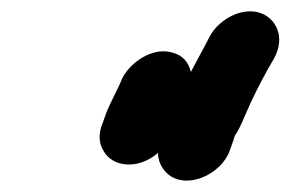

<svg xmlns="http://www.w3.org/2000/svg" viewBox="-20 -695 513 339"><path d="M259 -425C259 -412 264 -401 272 -392C303 -357 372 -384 387 -433L392 -447C393 -451 394 -454 395 -456C400 -463 406 -475 413 -492C425 -520 439 -548 453 -573L464 -592C485 -631 466 -663 440 -672C405 -684 364 -658 350 -630L340 -611C333 -598 325 -583 317 -568C313 -585 303 -597 285 -602C250 -613 210 -585 196 -557C188 -537 176 -517 167 -494L161 -477C154 -460 154 -444 162 -430C178 -399 224 -395 259 -425Z"/></svg>

Font: Electronic
Style: SuThkIt
Weight: 900
Version: Version 1.011